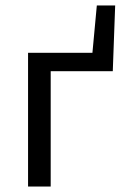

<svg xmlns="http://www.w3.org/2000/svg" viewBox="-20 -678 456 698"><path d="M82 0V-486.1H316L332 -658.1H398.7L390 -419.1H164.3V0Z"/></svg>

Font: Source Sans Variable
Style: Regular
Weight: 200
Designer: Paul D. Hunt
Foundry: Adobe Systems Incorporated
Version: Version 3.006;hotconv 1.0.111;makeotfexe 2.5.65597